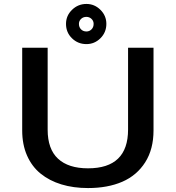

<svg xmlns="http://www.w3.org/2000/svg" viewBox="-20 -942 890 973"><path d="M418 -718.5Q375 -718.5 344.8 -748Q314.5 -777.5 314.5 -821Q314.5 -862.5 345 -892.2Q375.5 -922 418 -922Q459 -922 489 -892.2Q519 -862.5 519 -821Q519 -778 489 -748.2Q459 -718.5 418 -718.5ZM418 -782.5Q433 -782.5 443.8 -793.2Q454.5 -804 454.5 -821Q454.5 -836 443.8 -846.2Q433 -856.5 418 -856.5Q401.5 -856.5 390.8 -846.2Q380 -836 380 -821Q380 -804 390.8 -793.2Q401.5 -782.5 418 -782.5ZM426 11Q352 11 291.2 -7.5Q230.5 -26 186 -62Q141.5 -98 117 -153.8Q92.5 -209.5 92.5 -281V-700H221.5V-284.5Q221.5 -186.5 274 -137.8Q326.5 -89 426 -89Q629 -89 629 -285.5V-700H758V-281Q758 -186 715.8 -119.5Q673.5 -53 599.8 -21Q526 11 426 11Z"/></svg>

Font: League Mono Wide Medium
Style: Regular
Weight: 500
Width: 8
Designer: Tyler Finck
Foundry: The League of Moveable Type / Tyler Finck
Version: Version 2.210